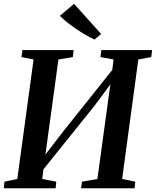

<svg xmlns="http://www.w3.org/2000/svg" viewBox="-22 -1012 837 1032"><path d="M-1.5 0 2 -35.5 71 -50 158.5 -692.5 93.5 -705 98.5 -743H374L369.5 -705L292 -692.5L215.5 -132.5L192 -142L315 -302L614.5 -677.5L575.5 -587.5L588.5 -692.5L518 -705L522.5 -743H795.5L791 -705L721.5 -692.5L634.5 -50L705 -35.5L701.5 0H414L418.5 -35.5L501.5 -50L577 -601L601.5 -599.5L488 -446L177.5 -59.5L216 -137.5L205 -50L280.5 -35.5L277 0ZM486.5 -799.5Q466 -808.5 440 -823.5Q414 -838.5 387.8 -856.2Q361.5 -874 338.5 -892.5Q315.5 -911 300 -927L376 -991.5L521.5 -829.5Z"/></svg>

Font: Merriweather 60pt SemiBold
Style: Italic
Weight: 600
Italic angle: -7.8°
Version: Version 2.101